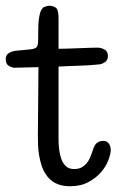

<svg xmlns="http://www.w3.org/2000/svg" viewBox="-37 -638 416 669"><path d="M97 -404Q78 -404 54 -403Q30 -402 12 -402Q6 -402 -5.5 -408Q-17 -414 -17 -432Q-17 -446 -7 -452.5Q3 -459 17 -461L68 -466Q88 -468 92 -475.5Q96 -483 96 -500Q96 -521 96.5 -545.5Q97 -570 102 -590Q107 -610 118 -614Q129 -618 134 -618Q147 -618 157 -611.5Q167 -605 167 -575V-468Q174 -468 194 -468.5Q214 -469 236.5 -470Q259 -471 278 -471.5Q297 -472 303 -472Q315 -472 327 -465.5Q339 -459 339 -443Q339 -429 330 -422.5Q321 -416 312 -414Q276 -410 238.5 -409Q201 -408 167 -406V-152Q167 -136 169 -118Q171 -100 176.5 -84.5Q182 -69 192.5 -59Q203 -49 221 -49Q237 -49 247 -54.5Q257 -60 264 -68Q271 -76 275 -85Q279 -94 282 -102Q285 -110 287.5 -118Q290 -126 294 -132.5Q298 -139 305 -143Q312 -147 324 -147Q332 -147 337 -143Q342 -139 344.5 -134Q347 -129 348 -124Q349 -119 349 -117Q349 -103 341 -81Q333 -59 315.5 -38.5Q298 -18 271 -3.5Q244 11 207 11Q150 11 123 -30Q113 -45 107.5 -62.5Q102 -80 99 -98.5Q96 -117 95.5 -134Q95 -151 95 -165Z"/></svg>

Font: Life Savers
Style: Bold
Weight: 700
Designer: Pablo Impallari, Rodrigo Fuenzalida, Brenda Gallo
Foundry: Pablo Impallari, Rodrigo Fuenzalida, Brenda Gallo
Version: Version 3.001; ttfautohint (v0.95) -l 8 -r 50 -G 200 -x 14 -